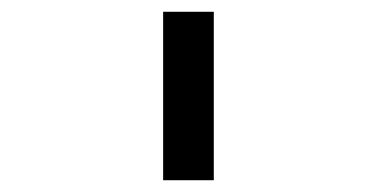

<svg xmlns="http://www.w3.org/2000/svg" viewBox="-20 -760 640 326"><path d="M343 -454H257V-740H343Z"/></svg>

Font: IBM Plex Mono Text
Style: Regular
Weight: 450
Designer: Mike Abbink, Paul van der Laan, Pieter van Rosmalen
Foundry: Bold Monday
Version: Version 2.000